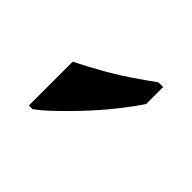

<svg xmlns="http://www.w3.org/2000/svg" viewBox="-42 -874 375 375"><g transform="rotate(-45 145.5 -686.0)"><path d="M204 -606Q183 -620 158.5 -639.5Q134 -659 110.5 -681Q87 -703 68 -723Q49 -743 40 -756V-766H161Q172 -744 187 -717Q202 -690 219.5 -664Q237 -638 251 -619V-606Z"/></g></svg>

Font: Noto Serif Hebrew Medium
Style: Regular
Weight: 500
Version: Version 2.003